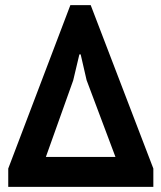

<svg xmlns="http://www.w3.org/2000/svg" viewBox="-20 -725 625 745"><path d="M12 0V-71L253 -705H332L575 -71V0ZM158 -116H428L316 -414L293 -514H288L264 -413Z"/></svg>

Font: PT Sans
Style: Bold
Weight: 700
Version: Version 2.003W OFL; ttfautohint (v1.6)